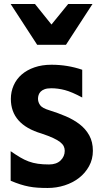

<svg xmlns="http://www.w3.org/2000/svg" viewBox="-20 -862 515 955"><path d="M217 73Q190 73 167.5 71.5Q145 70 124 66Q103 62 81 55Q59 48 33 37V-110Q59 -92 80 -79.5Q101 -67 122.5 -59Q144 -51 168.5 -47.5Q193 -44 224 -44Q261 -44 281.5 -64Q302 -84 302 -112Q302 -124 297 -134.5Q292 -145 279.5 -155Q267 -165 244.5 -175.5Q222 -186 186 -198Q34 -243 34 -370Q34 -406 48 -437.5Q62 -469 88 -491.5Q114 -514 151.5 -527Q189 -540 236 -540Q316 -540 389 -515V-377Q337 -405 302.5 -414Q268 -423 235 -423Q215 -423 202.5 -418.5Q190 -414 182.5 -406.5Q175 -399 172 -389.5Q169 -380 169 -371Q169 -354 179.5 -339Q190 -324 227 -313Q269 -300 307.5 -283.5Q346 -267 376 -244Q406 -221 424 -188.5Q442 -156 442 -112Q442 -70 423 -35.5Q404 -1 373 23Q342 47 301.5 60Q261 73 217 73ZM33 -842H154L236 -740L319 -842H440L308 -639H165Z"/></svg>

Font: LINE Seed JP_TTF Bold
Style: Regular
Weight: 700
Designer: LINE & Fontrix & Fontworks
Version: Version 1.009